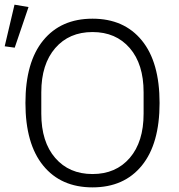

<svg xmlns="http://www.w3.org/2000/svg" viewBox="-44 -790 765 822"><path d="M19 -585.9 -23.9 -591.8 18.1 -770 78.1 -759.8ZM563.2 -81.1Q487.3 12.2 352.1 12.2Q216.8 12.2 140.9 -81.1Q64.9 -174.3 64.9 -349.1Q64.9 -523.9 140.9 -616.9Q216.8 -710 352.1 -710Q487.3 -710 563.2 -616.9Q639.2 -523.9 639.2 -349.1Q639.2 -174.3 563.2 -81.1ZM570.8 -303.2V-395Q570.8 -515.6 511.5 -584.2Q452.1 -652.8 352.1 -652.8Q252 -652.8 192.4 -584Q132.8 -515.1 132.8 -395V-303.2Q132.8 -182.6 192.4 -113.8Q252 -44.9 352.1 -44.9Q452.1 -44.9 511.5 -113.8Q570.8 -182.6 570.8 -303.2Z"/></svg>

Font: Anuphan Light
Style: Regular
Weight: 300
Designer: Mike Abbink, Paul van der Laan, Pieter van Rosmalen, Mint Tantisuwanna
Foundry: Bold Monday; Cadson Demak
Version: Version 3.002;hotconv 1.0.109;makeotfexe 2.5.65596